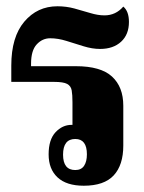

<svg xmlns="http://www.w3.org/2000/svg" viewBox="-20 -581 458 612"><path d="M247 11Q192 11 163.5 -15.5Q135 -42 135 -89Q135 -136 157 -159.5Q179 -183 208 -183Q210 -183 211 -183V-255Q211 -279 208.5 -293Q206 -307 194 -313.5Q182 -320 152 -320H16V-372Q16 -463 57.5 -512Q99 -561 163 -561Q191 -561 217 -554Q243 -547 267.5 -539.5Q292 -532 313 -532Q349 -532 373 -560Q391 -545 391 -511Q391 -471 366 -448Q341 -425 299 -425Q274 -425 246.5 -433.5Q219 -442 192 -450.5Q165 -459 140 -459Q115 -459 97 -439.5Q79 -420 79 -378V-370H222Q301 -370 337 -337Q373 -304 373 -244V-117Q373 -55 342.5 -22Q312 11 247 11ZM220 -39Q239 -39 248 -52.5Q257 -66 257 -89Q257 -138 220 -138Q181 -138 181 -88Q181 -39 220 -39Z"/></svg>

Font: Noto Serif Thai ExtraCondensed Black
Style: Regular
Weight: 900
Width: 2
Designer: Monotype Design Team
Foundry: Monotype Imaging Inc.
Version: Version 2.002; ttfautohint (v1.8.4.7-5d5b)